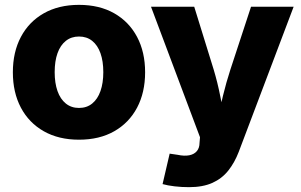

<svg xmlns="http://www.w3.org/2000/svg" viewBox="-20 -567 1244 794"><path d="M306.6 10.7Q222.7 10.7 161.1 -24.2Q99.6 -59.1 66.4 -121.8Q33.2 -184.6 33.2 -268.1Q33.2 -351.6 66.4 -414.3Q99.6 -477.1 161.1 -512Q222.7 -546.9 306.6 -546.9Q391.1 -546.9 452.4 -512Q513.7 -477.1 546.9 -414.3Q580.1 -351.6 580.1 -268.1Q580.1 -184.6 546.9 -121.8Q513.7 -59.1 452.4 -24.2Q391.1 10.7 306.6 10.7ZM306.6 -120.6Q338.9 -120.6 361.3 -138.9Q383.8 -157.2 395.5 -190.4Q407.2 -223.6 407.2 -268.6Q407.2 -314 395.5 -346.9Q383.8 -379.9 361.3 -397.9Q338.9 -416 306.6 -416Q274.9 -416 252.2 -397.9Q229.5 -379.9 217.8 -346.9Q206.1 -314 206.1 -268.6Q206.1 -223.6 217.8 -190.4Q229.5 -157.2 252.2 -138.9Q274.9 -120.6 306.6 -120.6ZM652.3 194.3 681.6 68.4 714.4 73.2Q742.2 79.1 762.5 75.2Q782.7 71.3 793.9 58.1Q805.2 44.9 805.2 23.4L807.1 0.5L604.5 -539.1H783.2L863.8 -278.8Q879.9 -225.1 890.4 -171.4Q900.9 -117.7 914.1 -57.6H876.5Q889.2 -117.7 902.3 -171.9Q915.5 -226.1 932.6 -278.8L1018.1 -539.1H1194.3L967.3 61Q950.2 105.5 924.1 138.4Q897.9 171.4 858.4 189.2Q818.8 207 761.7 207Q731 207 702.1 203.6Q673.3 200.2 652.3 194.3Z"/></svg>

Font: Inter 18pt ExtraBold
Style: Regular
Weight: 800
Designer: Rasmus Andersson
Foundry: rsms
Version: Version 4.001;git-66647c0bb